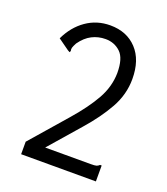

<svg xmlns="http://www.w3.org/2000/svg" viewBox="-119 -711 689 794"><g transform="rotate(20 225.0 -313.5)"><path d="M66 -55Q146 -147 204 -213.5Q262 -280 293 -335.5Q324 -391 325 -451Q325 -516 298 -541.5Q271 -567 232 -567Q200 -567 172.5 -553Q145 -539 123 -508Q115 -493 113 -486Q111 -479 113 -471L110 -465L101 -470L52 -505Q79 -562 125.5 -594.5Q172 -627 231 -627Q304 -627 348 -580Q392 -533 392 -449Q392 -381 357.5 -319.5Q323 -258 267.5 -195Q212 -132 150 -60H351Q368 -60 375 -62Q382 -64 388 -70H395V0H66Z"/></g></svg>

Font: Inconsolata SemiCondensed
Style: Regular
Weight: 400
Width: 4
Monospace: yes
Designer: Raph Levien, Cyreal, Brenton Simpson
Foundry: Raph Levien, Cyreal, Google
Version: Version 3.000; ttfautohint (v1.8.2.53-6de2)